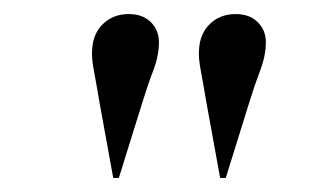

<svg xmlns="http://www.w3.org/2000/svg" viewBox="-20 -800 442 273"><path d="M149 -547H141L121 -657Q117 -681 113.5 -699.5Q110 -718 111 -729Q112 -752 126.5 -766Q141 -780 163 -780Q183 -780 194.5 -768.5Q206 -757 206 -740Q206 -721 198 -700Q190 -679 182 -653ZM301 -547H293L273 -657Q269 -681 265.5 -699.5Q262 -718 263 -729Q264 -752 278.5 -766Q293 -780 315 -780Q335 -780 346.5 -768.5Q358 -757 358 -740Q358 -721 350 -700Q342 -679 334 -653Z"/></svg>

Font: Literata 72pt
Style: Italic
Weight: 400
Italic angle: -2°
Designer: Latin by Veronika Burian and Jose Scaglione. Greek by Irene Vlachou. Cyrillic by Vera Evstafieva
Foundry: TypeTogether
Version: Version 3.002